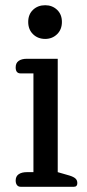

<svg xmlns="http://www.w3.org/2000/svg" viewBox="-20 -715 333 735"><path d="M88 -631Q88 -660 106.5 -677.5Q125 -695 153 -695Q180 -695 198.5 -677.5Q217 -660 217 -631Q217 -602 198.5 -584Q180 -566 153 -566Q125 -566 106.5 -584Q88 -602 88 -631ZM40 -24Q40 -40 51.5 -48Q63 -56 83 -56H108V-434H59Q40 -434 40 -457Q40 -474 51.5 -482Q63 -490 83 -490H201V-56L246 -43Q262 -38 269 -31.5Q276 -25 276 -14Q276 0 263 0H59Q50 0 45 -6.5Q40 -13 40 -24Z"/></svg>

Font: Maitree Medium
Style: Regular
Weight: 500
Designer: CadsonDemak Team
Foundry: CadsonDemak
Version: Version 1.000